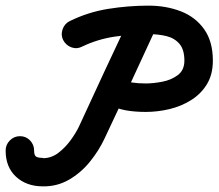

<svg xmlns="http://www.w3.org/2000/svg" viewBox="-71 -611 775 681"><path d="M462 -586Q481 -577 488 -557.5Q495 -538 486 -519Q440 -419 393.5 -319Q347 -219 300 -120Q280 -77 248 -37.5Q216 2 173.5 26.5Q131 51 80 50Q80 50 81 50Q81 50 81 50Q23 50 -14 16Q-51 -18 -51 -77Q-51 -77 -51 -77Q-51 -77 -51 -77Q-51 -98 -36 -113Q-21 -128 0 -128Q21 -128 35.5 -113Q50 -98 50 -77Q50 -60 57 -55.5Q64 -51 81 -51Q81 -51 81 -50Q82 -50 82 -50Q111 -50 135.5 -68.5Q160 -87 179 -113Q198 -139 209 -162Q255 -262 301.5 -362Q348 -462 395 -561Q403 -580 423 -587.5Q443 -595 462 -586ZM153 -469Q144 -487 151 -507Q158 -527 176 -536Q241 -568 312.5 -579.5Q384 -591 456 -591Q518 -591 570 -571Q622 -551 653 -507.5Q684 -464 684 -396Q684 -347 663 -312.5Q642 -278 607 -256Q572 -234 530 -224Q488 -214 446 -214Q406 -214 373.5 -220Q341 -226 306 -244Q287 -253 280 -272.5Q273 -292 283 -311Q292 -330 311.5 -337Q331 -344 350 -334Q375 -322 396.5 -318.5Q418 -315 446 -315Q472 -315 504 -321Q536 -327 559.5 -344.5Q583 -362 583 -396Q583 -435 565.5 -455.5Q548 -476 519 -483Q490 -490 456 -490Q396 -490 335.5 -481Q275 -472 221 -446Q202 -436 182.5 -443Q163 -450 153 -469Z"/></svg>

Font: FRB American Cursive Ultra
Style: Bold Italic
Weight: 1000
Italic angle: -25°
Version: Version 2.0;Modular Font Editor K font №1